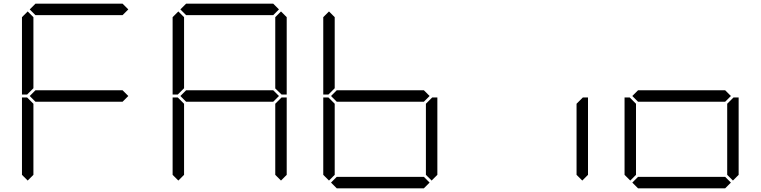

<svg xmlns="http://www.w3.org/2000/svg" viewBox="-20 -1020 4120 1040"><path d="M130 -511 127 -508H99V-927L130 -958L161 -927V-542ZM141 -969 172 -1000H644L675 -969L644 -938H172ZM644 -531 675 -500 644 -469H172L141 -500L172 -531ZM130 -42 99 -73V-492H127L130 -489L161 -458V-73Z M946 -511 943 -508H915V-927L946 -958L977 -927V-542ZM957 -969 988 -1000H1460L1491 -969L1460 -938H988ZM1460 -531 1491 -500 1460 -469H988L957 -500L988 -531ZM946 -42 915 -73V-492H943L946 -489L977 -458V-73ZM1502 -489 1505 -492H1533V-73L1502 -42L1471 -73V-458ZM1502 -958 1533 -927V-508H1505L1502 -511L1471 -541V-927Z M1762 -511 1759 -508H1731V-927L1762 -958L1793 -927V-542ZM2276 -531 2307 -500 2276 -469H1804L1773 -500L1804 -531ZM1762 -42 1731 -73V-492H1759L1762 -489L1793 -458V-73ZM2318 -489 2321 -492H2349V-73L2318 -42L2287 -73V-458ZM2307 -31 2276 0H1804L1773 -31L1804 -62H2276Z M3134 -489 3137 -492H3165V-73L3134 -42L3103 -73V-458Z M3908 -531 3939 -500 3908 -469H3436L3405 -500L3436 -531ZM3394 -42 3363 -73V-492H3391L3394 -489L3425 -458V-73ZM3950 -489 3953 -492H3981V-73L3950 -42L3919 -73V-458ZM3939 -31 3908 0H3436L3405 -31L3436 -62H3908Z"/></svg>

Font: DSEG7 Classic
Style: Light
Weight: 300
Designer: Keshikan(Twitter:@keshinomi_88pro)
Version: Version 0.46